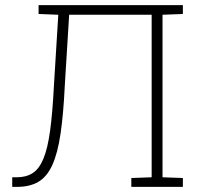

<svg xmlns="http://www.w3.org/2000/svg" viewBox="-20 -731 775 751"><path d="M27.8 0V-37.6H45.4Q82.5 -37.6 107.9 -54Q133.3 -70.3 149.9 -110.4Q166.5 -150.4 176 -220Q185.5 -289.6 190.9 -395.5L208 -673.3L130.9 -676.3V-710.9H695.3V-676.3L615.7 -673.3V-37.6L695.3 -34.7V0H493.7V-34.7L573.2 -37.6V-673.3H250.5L233.4 -395.5Q228 -283.7 216.8 -207.8Q205.6 -131.8 184.8 -85.9Q164.1 -40 130.4 -20Q96.7 0 45.9 0Z"/></svg>

Font: Roboto Slab ExtraLight
Style: Regular
Weight: 250
Designer: Google
Version: Version 2.000; ttfautohint (v1.8.1.43-b0c9)